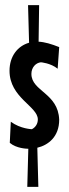

<svg xmlns="http://www.w3.org/2000/svg" viewBox="-20 -695 268 746"><path d="M132 -675H89L93 -529C48 -516 17 -476 17 -420C17 -315 127 -282 127 -231C127 -215 119 -201 104 -193C104 -193 60 -194 22 -222L18 -140C44 -118 84 -117 90 -117L86 31H129L125 -121C167 -131 210 -163 210 -230C206 -334 102 -340 102 -408C102 -433 119 -451 139 -453C139 -453 177 -450 204 -428L210 -512C180 -524 153 -532 130 -533Z"/></svg>

Font: Mouse Memoirs
Style: Regular
Weight: 400
Designer: Astigmatic (AOETI)
Foundry: Astigmatic (AOETI)
Version: Version 1.000